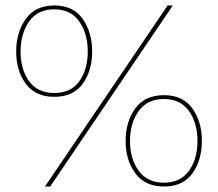

<svg xmlns="http://www.w3.org/2000/svg" viewBox="-20 -680 795 700"><path d="M316 -492Q316 -422 281.5 -374.5Q247 -327 178 -327Q109 -327 74 -374.5Q39 -422 39 -492Q39 -562 74 -611Q109 -660 178 -660Q247 -660 281.5 -611Q316 -562 316 -492ZM591 -660H610L163 0H144ZM55 -492Q55 -427 86 -384Q117 -341 178 -341Q239 -341 269.5 -384Q300 -427 300 -492Q300 -557 269 -601.5Q238 -646 178 -646Q117 -646 86 -601.5Q55 -557 55 -492ZM716 -166Q716 -96 681.5 -48Q647 0 578 0Q509 0 473.5 -48Q438 -96 438 -166Q438 -236 473 -284.5Q508 -333 578 -333Q647 -333 681.5 -284.5Q716 -236 716 -166ZM454 -166Q454 -101 485.5 -57.5Q517 -14 578 -14Q638 -14 669 -57.5Q700 -101 700 -166Q700 -231 669 -275Q638 -319 578 -319Q517 -319 485.5 -275Q454 -231 454 -166Z"/></svg>

Font: Work Sans Hairline
Style: Regular
Weight: 400
Designer: Wei Huang
Foundry: Wei Huang
Version: Version 1.032